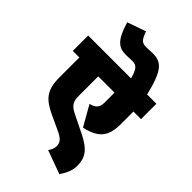

<svg xmlns="http://www.w3.org/2000/svg" viewBox="-298 -989 1200 1200"><g transform="rotate(45 301.5 -389.0)"><path d="M603 -486V-622H521C480 -794 442 -829 365 -829C346 -829 320 -827 306 -827C271 -827 257 -840 237 -896L114 -853C152 -725 192 -703 253 -703C270 -703 295 -705 308 -705C344 -705 360 -690 379 -622H0V-486H58V-309C58 -197 97 -155 191 -111L286 -67C335 -44 350 -26 350 6C350 23 344 41 329 61L485 118C515 75 528 39 528 1C528 -66 502 -111 407 -158L285 -218C233 -244 225 -269 225 -318V-486H369V-402C369 -359 356 -337 308 -326L384 -192C495 -216 536 -266 536 -374V-486Z"/></g></svg>

Font: Noto Sans Devanagari SemiCondensed Black
Style: Regular
Weight: 900
Width: 4
Designer: Jelle Bosma - Monotype Design Team
Foundry: Monotype Imaging Inc.
Version: Version 2.004